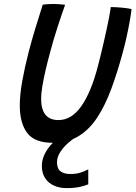

<svg xmlns="http://www.w3.org/2000/svg" viewBox="-20 -700 682 966"><path d="M424.1 152V227.4Q406.8 234.7 380.4 240.6Q354 246.4 315 246.4Q278.9 246.4 250.7 233.5Q222.4 220.6 206.5 195.5Q190.6 170.4 190.6 134.8Q190.6 105.8 202.9 79.2Q215.3 52.6 235.1 29.9Q254.8 7.3 277.2 -9.7Q299.6 -26.8 319.1 -36.2L364.9 -11.2Q344.8 -0.3 321.8 20.2Q298.8 40.7 282.8 65.7Q266.8 90.6 266.8 115.9Q266.8 149.8 285.5 162.7Q304.3 175.5 332.8 175.5Q360.9 175.5 381.2 169.6Q401.4 163.8 424.1 152ZM245.8 18.5Q154.6 18.5 117.1 -30.9Q79.6 -80.4 79.6 -169.2Q79.6 -223.3 91.8 -291.3Q103.9 -359.4 124.2 -438.4Q138.9 -494.8 157.1 -555.2Q175.3 -615.7 195 -676.6Q207.4 -678.1 221.3 -679.1Q235.1 -680.1 247.4 -680.1Q264.8 -680.1 280.5 -678.8Q296.2 -677.5 307.6 -675.9Q289.4 -625 268.9 -561.8Q248.4 -498.6 231.6 -435.1Q219.1 -389.1 209 -345.4Q198.9 -301.7 192.9 -265.2Q186.9 -228.8 186.9 -203.9Q186.9 -95.9 273.9 -95.9Q339.8 -95.9 388.8 -165.3Q437.7 -234.7 470.8 -360.6Q476.7 -382.9 484.3 -413.4Q491.9 -444 499.9 -478.4Q507.8 -512.8 515.4 -547.3Q523 -581.8 528.8 -612.1Q534.6 -642.4 537.3 -664.6Q550.2 -664.6 566.2 -663.6Q582.1 -662.5 597.6 -661.1Q613.1 -659.7 625 -657.7Q636.9 -655.8 641.9 -654.2Q638.6 -625.5 631.9 -588.8Q625.3 -552.2 616.6 -512.6Q607.8 -473.1 597.4 -435.1Q570.9 -336.9 540.4 -254.1Q510 -171.4 470.2 -110.2Q430.5 -49.1 375.8 -15.3Q321 18.5 245.8 18.5Z"/></svg>

Font: Grandstander Thin
Style: Italic
Weight: 100
Italic angle: -15°
Designer: Tyler Finck
Foundry: Etcetera Type Co
Version: Version 1.200